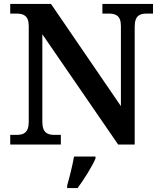

<svg xmlns="http://www.w3.org/2000/svg" viewBox="-20 -734 819 975"><path d="M32 0H289V-49H258C224 -49 195 -57 195 -116V-560L580 0H664V-598C664 -657 692 -665 726 -665H757V-714H500V-665H531C565 -665 594 -657 594 -602V-195L239 -714H32V-665H63C96 -665 126 -657 126 -602V-116C126 -57 97 -49 63 -49H32ZM321 208V221H374C406 178 447 113 465 71V61H356C348 107 333 166 321 208Z"/></svg>

Font: Noto Serif Yezidi SemiBold
Style: Regular
Weight: 600
Designer: Dalton Maag Ltd
Foundry: Dalton Maag Ltd
Version: Version 1.001